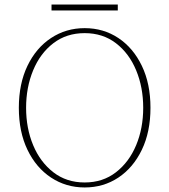

<svg xmlns="http://www.w3.org/2000/svg" viewBox="-20 -813 746 846"><path d="M353 13Q271 13 205 -30.5Q139 -74 101 -153Q63 -232 63 -338Q63 -444 101 -523Q139 -602 205 -645.5Q271 -689 353 -689Q436 -689 501.5 -645.5Q567 -602 605 -523Q643 -444 643 -338Q643 -232 605 -153Q567 -74 501.5 -30.5Q436 13 353 13ZM353 -9Q433 -9 491 -54Q549 -99 580 -173.5Q611 -248 611 -338Q611 -428 580 -503Q549 -578 491 -622.5Q433 -667 353 -667Q273 -667 215 -622.5Q157 -578 126 -503Q95 -428 95 -338Q95 -248 126 -173.5Q157 -99 215 -54Q273 -9 353 -9ZM207 -767V-793H499V-767Z"/></svg>

Font: Source Serif 4 ExtraLight
Style: Regular
Weight: 200
Designer: Frank Grießhammer
Foundry: Adobe
Version: Version 4.005;hotconv 1.1.0;makeotfexe 2.6.0